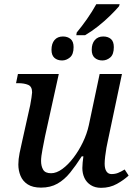

<svg xmlns="http://www.w3.org/2000/svg" viewBox="-20 -891 653 921"><path d="M348 -735Q373 -765 397.5 -800Q422 -835 442 -871H554L551 -861Q535 -842 508.5 -816Q482 -790 450.5 -765Q419 -740 388 -722H346ZM278 -601Q255 -601 241 -613.5Q227 -626 227 -652Q227 -682 241.5 -699Q256 -716 282 -716Q304 -716 318.5 -704Q333 -692 333 -665Q333 -630 315.5 -615.5Q298 -601 278 -601ZM471 -601Q449 -601 434.5 -613.5Q420 -626 420 -652Q420 -682 435 -699Q450 -716 475 -716Q498 -716 512 -704Q526 -692 526 -665Q526 -630 509 -615.5Q492 -601 471 -601ZM465 10Q436 10 415.5 -3Q395 -16 385 -37.5Q375 -59 375 -85Q375 -96 376.5 -111.5Q378 -127 380 -141H372Q344 -97 316.5 -63Q289 -29 255.5 -10Q222 9 177 9Q137 9 113 -6.5Q89 -22 78.5 -47.5Q68 -73 68 -102Q68 -127 74 -157Q80 -187 86 -212L125 -387Q128 -402 131 -422.5Q134 -443 134 -448Q134 -476 115 -484Q96 -492 67 -492H57L66 -536H262L196 -237Q191 -211 184 -175.5Q177 -140 177 -119Q177 -94 187 -77Q197 -60 225 -60Q251 -60 279 -80.5Q307 -101 332.5 -134.5Q358 -168 377.5 -208.5Q397 -249 406 -290L458 -536H565L497 -214Q494 -202 490.5 -182Q487 -162 484.5 -141Q482 -120 482 -106Q482 -82 490.5 -69Q499 -56 515 -56Q532 -56 546 -61.5Q560 -67 578 -78L597 -49Q575 -28 541 -9Q507 10 465 10Z"/></svg>

Font: ET Text
Style: Italic
Weight: 470
Italic angle: -12°
Designer: Monotype Design Team
Foundry: Monotype Imaging Inc.
Version: Version 2.009